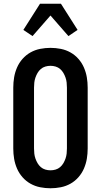

<svg xmlns="http://www.w3.org/2000/svg" viewBox="-20 -999 540 1027"><path d="M250 8Q222 8 194.5 2.5Q167 -3 143 -16.5Q119 -30 100.5 -51Q82 -72 71 -97.5Q60 -123 55.5 -150Q51 -177 51 -205V-530Q51 -558 55.5 -585Q60 -612 71 -637.5Q82 -663 100.5 -684Q119 -705 143 -718.5Q167 -732 194.5 -737.5Q222 -743 250 -743Q278 -743 305.5 -737.5Q333 -732 357 -718.5Q381 -705 399.5 -684Q418 -663 429 -637.5Q440 -612 444.5 -585Q449 -558 449 -530V-205Q449 -177 444.5 -150Q440 -123 429 -97.5Q418 -72 399.5 -51Q381 -30 357 -16.5Q333 -3 305.5 2.5Q278 8 250 8ZM250 -88Q264 -88 277.5 -92Q291 -96 301.5 -105Q312 -114 319 -126Q326 -138 330.5 -151Q335 -164 336.5 -177.5Q338 -191 338 -205V-530Q338 -544 336.5 -557.5Q335 -571 330.5 -584Q326 -597 319 -609Q312 -621 301.5 -630Q291 -639 277.5 -643Q264 -647 250 -647Q236 -647 222.5 -643Q209 -639 198.5 -630Q188 -621 181 -609Q174 -597 169.5 -584Q165 -571 163.5 -557.5Q162 -544 162 -530V-205Q162 -191 163.5 -177.5Q165 -164 169.5 -151Q174 -138 181 -126Q188 -114 198.5 -105Q209 -96 222.5 -92Q236 -88 250 -88ZM154 -806 105 -839 194 -979H306L395 -839L346 -806L250 -916Z"/></svg>

Font: Iosevka Custom
Style: Bold
Weight: 700
Monospace: yes
Designer: Belleve Invis
Foundry: Belleve Invis
Version: Version 30.3.3; ttfautohint (v1.8.3)